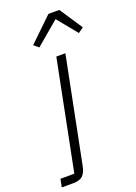

<svg xmlns="http://www.w3.org/2000/svg" viewBox="-257 -825 778 1095"><g transform="rotate(-20 131.5 -278.0)"><path d="M186 -756H252L344 -617L312 -594L214 -714L72 -594L43 -618ZM-81 200 -71 151H13L145 -512H200L73 125Q65 166 46 183Q27 200 -12 200Z"/></g></svg>

Font: IBM Plex Sans Light
Style: Italic
Weight: 300
Italic angle: -11.31°
Designer: Mike Abbink, Paul van der Laan, Pieter van Rosmalen
Foundry: Bold Monday
Version: Version 3.0